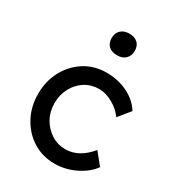

<svg xmlns="http://www.w3.org/2000/svg" viewBox="-187 -880 908 999"><g transform="rotate(30 267.5 -380.5)"><path d="M295 10Q222 10 164.5 -26Q107 -62 73.5 -124Q40 -186 40 -263Q40 -340 73.5 -402Q107 -464 164.5 -500Q222 -536 295 -536Q365 -536 422.5 -507.5Q480 -479 510 -430L453 -360Q429 -395 386.5 -419Q344 -443 305 -443Q257 -443 219.5 -419.5Q182 -396 160 -355Q138 -314 138 -263Q138 -212 161 -171.5Q184 -131 222 -107Q260 -83 306 -83Q387 -83 453 -163L510 -93Q478 -48 418.5 -19Q359 10 295 10ZM295 -641Q262 -641 244 -658Q226 -675 226 -706Q226 -735 244.5 -753Q263 -771 295 -771Q328 -771 346 -754Q364 -737 364 -706Q364 -677 345.5 -659Q327 -641 295 -641Z"/></g></svg>

Font: Lexend
Style: Regular
Weight: 400
Designer: Bonnie Shaver-Troup, Thomas Jockin
Foundry: Lexend
Version: Version 1.007; ttfautohint (v1.8.3)